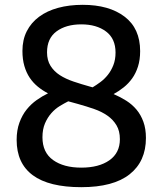

<svg xmlns="http://www.w3.org/2000/svg" viewBox="-20 -770 673 796"><path d="M175 -553Q175 -520 189.5 -497Q204 -474 228 -458.5Q252 -443 284.5 -432Q317 -421 353 -411L364 -408Q379 -417 396 -429.5Q413 -442 427 -459.5Q441 -477 450 -500Q459 -523 459 -552Q459 -610 419.5 -639.5Q380 -669 317 -669Q254 -669 214.5 -640Q175 -611 175 -553ZM263 -350Q247 -342 228 -330.5Q209 -319 193 -301Q177 -283 166.5 -258.5Q156 -234 156 -201Q156 -138 200 -106.5Q244 -75 317 -75Q390 -75 433.5 -105.5Q477 -136 477 -193Q477 -227 463 -250.5Q449 -274 425.5 -290.5Q402 -307 370.5 -318Q339 -329 303 -339ZM317 6Q183 6 116 -43.5Q49 -93 49 -190Q49 -230 60.5 -261.5Q72 -293 90.5 -316Q109 -339 132.5 -355.5Q156 -372 179 -383Q156 -395 136.5 -411Q117 -427 103 -448Q89 -469 81 -496.5Q73 -524 73 -559Q73 -605 91 -640.5Q109 -676 142 -700.5Q175 -725 221 -737.5Q267 -750 323 -750Q432 -750 496.5 -701Q561 -652 561 -558Q561 -522 552 -494Q543 -466 528 -445Q513 -424 493 -408Q473 -392 451 -380Q479 -368 503.5 -352.5Q528 -337 546 -315.5Q564 -294 574.5 -265Q585 -236 585 -198Q585 -101 517.5 -47.5Q450 6 317 6Z"/></svg>

Font: EncodeSans
Style: Medium
Weight: 500
Designer: Pablo Impallari, Andres Torresi
Foundry: Pablo Impallari, Andres Torresi
Version: Version 1.000; ttfautohint (v1.4.1)